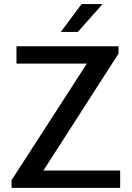

<svg xmlns="http://www.w3.org/2000/svg" viewBox="-20 -910 640 930"><path d="M35.8 0V-37L400.8 -602H59.8V-686H554V-650L190.2 -84H562V0ZM274.5 -755.2 375 -890.2H474.2V-887.2L356.8 -755.2Z"/></svg>

Font: Chivo Medium
Style: Regular
Weight: 500
Designer: Hector Gatti
Foundry: Omnibus-Type
Version: Version 2.002